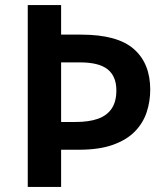

<svg xmlns="http://www.w3.org/2000/svg" viewBox="-20 -734 654 754"><path d="M570 -382Q570 -336 556 -293.5Q542 -251 510 -218Q478 -185 424 -165.5Q370 -146 290 -146H220V0H89V-714H220V-598H299Q441 -598 505.5 -541.5Q570 -485 570 -382ZM277 -255Q329 -255 364.5 -267.5Q400 -280 418.5 -307.5Q437 -335 437 -379Q437 -434 403 -461.5Q369 -489 294 -489H220V-255Z"/></svg>

Font: Noto Sans Syriac Eastern SemiBold
Style: Regular
Weight: 600
Designer: Patrick Giasson and the Monotype Design Team
Foundry: Monotype Imaging Inc.
Version: Version 3.001